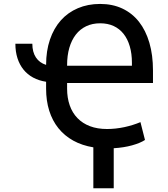

<svg xmlns="http://www.w3.org/2000/svg" viewBox="-20 -754 867 990"><path d="M146.7 -528.4Q146.7 -485.8 165.1 -457.9Q183.6 -430 217.7 -419.4Q217.7 -491.8 237.6 -550.1Q257.5 -608.3 293.7 -649Q329.9 -689.6 381.4 -711.6Q432.9 -733.7 496.4 -733.7Q560.4 -733.7 611 -709.9Q661.6 -686.1 696.6 -641.7Q731.5 -597.3 750.2 -533.7Q768.8 -470.2 768.8 -390.3V-326H326V-296.9Q326 -249.3 339.5 -210.8Q353 -172.2 379.3 -145.1Q405.5 -117.9 443.9 -103.3Q482.2 -88.8 532.3 -88.8Q554 -88.8 576.7 -91.3Q599.4 -93.8 621.4 -98.5Q643.5 -103.3 664.6 -109.9Q685.7 -116.5 704.2 -124.3L727.6 -32.3Q703.1 -16.3 661 -4.6Q619 7.1 566.4 10.3V216.6H461.3V5.7Q403.1 -3.9 357.8 -28.9Q312.5 -54 281.2 -92.9Q250 -131.7 233.8 -183.2Q217.7 -234.7 217.7 -296.9V-332.4Q180.4 -338.1 150.9 -354Q121.4 -370 101.2 -395.1Q81 -420.1 70.1 -453.8Q59.3 -487.6 59.3 -528.4ZM660.2 -415.1V-430.8Q660.2 -477.6 649.1 -515.3Q638.1 -552.9 617.2 -579.4Q596.2 -605.8 565.9 -619.9Q535.5 -633.9 496.4 -633.9Q456.3 -633.9 424.5 -618.8Q392.8 -603.7 370.9 -575.5Q349.1 -547.2 337.5 -507.5Q326 -467.7 326 -418V-415.1Z"/></svg>

Font: Cannonade Med
Style: Regular
Weight: 500
Designer: Rasmus Andersson
Foundry: rsms
Version: Version 3.012;git-f93a4a705